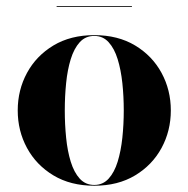

<svg xmlns="http://www.w3.org/2000/svg" viewBox="-20 -582 600 612"><path d="M280.5 10Q205 10 150.2 -23Q95.5 -56 66 -110.5Q36.5 -165 36.5 -230Q36.5 -295 66 -349.5Q95.5 -404 150.2 -437Q205 -470 280.5 -470Q356 -470 410.8 -437Q465.5 -404 495 -349.5Q524.5 -295 524.5 -230Q524.5 -165 495 -110.5Q465.5 -56 410.8 -23Q356 10 280.5 10ZM280.5 7.5Q308 7.5 326.2 -12.5Q344.5 -32.5 355 -66.5Q365.5 -100.5 370 -143Q374.5 -185.5 374.5 -230Q374.5 -275 370 -317.2Q365.5 -359.5 355 -393.5Q344.5 -427.5 326.2 -447.5Q308 -467.5 280.5 -467.5Q252.5 -467.5 234.2 -447.5Q216 -427.5 205.5 -393.5Q195 -359.5 190.8 -317.2Q186.5 -275 186.5 -230Q186.5 -185.5 190.8 -143Q195 -100.5 205.5 -66.5Q216 -32.5 234.2 -12.5Q252.5 7.5 280.5 7.5ZM160.5 -560V-562.5H400.5V-560Z"/></svg>

Font: Bodoni Moda 72pt
Style: Bold
Weight: 700
Designer: Owen Earl
Foundry: indestructible type
Version: Version 2.004